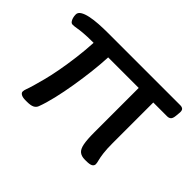

<svg xmlns="http://www.w3.org/2000/svg" viewBox="-106 -736 951 951"><g transform="rotate(45 370.0 -260.5)"><path d="M138 2Q118 2 107.5 -4Q97 -10 97 -19Q97 -28 102 -41Q107 -54 114 -78Q120 -99 130 -136.5Q140 -174 149 -223Q158 -272 165 -327Q172 -382 175 -438Q128 -438 102.5 -435.5Q77 -433 63.5 -430.5Q50 -428 38 -428Q30 -428 24.5 -435Q19 -442 16 -452.5Q13 -463 13 -475Q13 -489 28 -498.5Q43 -508 69 -513.5Q95 -519 126.5 -521Q158 -523 192 -523H697Q710 -523 716.5 -516.5Q723 -510 721 -491L719 -470Q717 -451 709.5 -444.5Q702 -438 690 -438H593V-154Q593 -111 596.5 -84.5Q600 -58 604 -43.5Q608 -29 608 -21Q608 -10 598 -4Q588 2 563 2H553Q530 2 516 -9Q502 -20 496.5 -48Q491 -76 491 -127V-438H277Q275 -391 268.5 -334.5Q262 -278 252.5 -220.5Q243 -163 231 -112Q219 -61 205 -24Q200 -11 187 -4.5Q174 2 148 2Z"/></g></svg>

Font: Asap Expanded Medium
Style: Regular
Weight: 500
Width: 7
Designer: Pablo Cosgaya
Foundry: Omnibus-Type
Version: Version 3.001